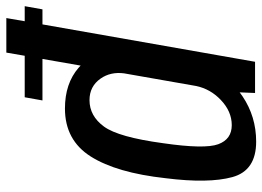

<svg xmlns="http://www.w3.org/2000/svg" viewBox="-131 -694 828 606"><g transform="rotate(-90 283.0 -391.0)"><path d="M269 -671 279 -727H410L420 -785H529L519 -727H566.5L556.5 -671H509L391 0H292.5L294.5 -48.5Q288.5 -44 282 -39.5Q218 3.5 139 3.5Q47.5 3.5 27 -71.8Q6.5 -147 23.5 -282Q40.5 -437 92 -518.5Q143.5 -600 243.5 -600Q322.5 -600 372 -557Q375.5 -554 379 -550.5L400 -671ZM314.5 -185.5 354.5 -413.5Q360 -456 338 -487.5Q313.5 -522.5 270 -522.5Q220 -522.5 186.5 -476.8Q153 -431 134 -290Q115 -159 130.8 -116.2Q146.5 -73.5 191 -73.5Q234.5 -73.5 271 -108.5Q305 -141 314.5 -185.5Z"/></g></svg>

Font: Anybody Medium
Style: Italic
Weight: 500
Italic angle: -10°
Designer: Tyler Finck
Foundry: Etcetera Type Company
Version: Version 1.010; ttfautohint (v1.8.3) -l 8 -r 50 -G 200 -x 14 